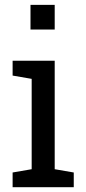

<svg xmlns="http://www.w3.org/2000/svg" viewBox="-20 -782 358 802"><path d="M32.7 0V-61.5L112.3 -75.2V-452.6L32.7 -466.3V-528.3H208.5V-75.2L288.1 -61.5V0ZM107.4 -658.7V-761.7H208.5V-658.7Z"/></svg>

Font: Hanuman
Style: Regular
Weight: 400
Designer: Danh Hong
Foundry: Danh Hong
Version: Version 9.000